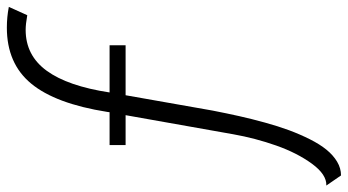

<svg xmlns="http://www.w3.org/2000/svg" viewBox="-264 -538 1039 574"><g transform="rotate(-90 256.0 -250.5)"><path d="M460.9 -750Q492.7 -750 522.9 -744.1L498 -689Q471.2 -693.8 454.1 -693.8Q377.9 -693.8 332 -630.9Q286.1 -567.9 267.1 -442.9H408.2V-395H258.8L212.9 -134.8Q204.6 -92.3 196.3 -55.2Q188 -18.1 177 21.7Q166 61.5 154.1 93.8Q142.1 126 127.2 155.8Q112.3 185.5 95.9 205.6Q79.6 225.6 60.1 237.3Q40.5 249 19 249L-11.2 205.1Q21.5 206.5 54 162.1Q86.4 117.7 108.4 55.2Q130.4 -7.3 142.1 -73.2L199.2 -395H109.9V-442.9H208L209 -450.2Q233.4 -604.5 293.5 -677.2Q353.5 -750 460.9 -750Z"/></g></svg>

Font: Stilu Light
Style: Regular
Weight: 300
Designer: Genilson Lima Santos
Foundry: Genilson Lima Santos
Version: Version 1.200;PS 001.200;hotconv 1.0.88;makeotf.lib2.5.64775